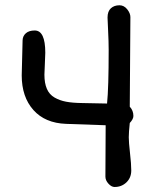

<svg xmlns="http://www.w3.org/2000/svg" viewBox="-20 -708 643 747"><path d="M237.3 -226.1Q155.3 -229 109.9 -280Q64.5 -331.1 64.5 -414.6L67.9 -551.3Q68.4 -567.9 80.6 -578.6Q92.8 -589.4 115.2 -589.4Q156.2 -589.4 156.2 -502.9Q156.2 -488.8 154.5 -459Q152.8 -429.2 152.8 -417.5Q152.8 -384.3 162.4 -362.3Q171.9 -340.3 192.1 -328.6Q212.4 -316.9 237.3 -312.3Q262.2 -307.6 299.8 -307.1L396.5 -305.2Q402.8 -366.2 402.8 -513.7Q402.8 -545.4 400.6 -588.9Q398.4 -632.3 398.4 -639.6Q398.4 -664.1 411.4 -675.8Q424.3 -687.5 444.8 -687.5Q462.4 -687.5 474.9 -671.9Q487.3 -656.2 487.3 -641.6Q487.3 -580.1 486.1 -466.3Q484.9 -352.5 484.9 -293Q499 -277.8 499 -256.8Q499 -244.6 484.9 -229.5Q481 -192.9 481 -173.8Q481 -155.3 485.8 -112.3Q490.7 -69.3 490.7 -44.9Q490.7 -16.6 471.9 1.5Q453.1 19.5 425.8 19.5Q413.6 19.5 401.9 6.6Q390.1 -6.3 390.1 -21L391.1 -220.7Z"/></svg>

Font: Short Stack
Style: Regular
Weight: 400
Designer: James Grieshaber
Foundry: James Grieshaber
Version: Version 1.002